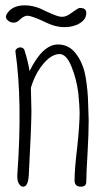

<svg xmlns="http://www.w3.org/2000/svg" viewBox="-20 -698 383 721"><path d="M83 -639Q96 -639 137 -621Q171 -604 190 -600Q205 -596 222 -596Q256 -596 280 -611Q304 -626 304 -649Q304 -668 282 -668Q276 -668 275 -667Q272 -666 249 -650Q230 -635 215 -635Q206 -635 203 -636Q184 -640 131 -666Q101 -678 73 -678Q24 -678 4 -643Q4 -641 3 -638L2 -636Q2 -627 11 -620Q20 -613 31 -613Q43 -613 52 -622Q69 -639 83 -639ZM302 -406Q293 -461 264 -498Q238 -531 198 -531Q140 -531 91 -431Q85 -468 73 -506Q70 -520 56 -520Q49 -520 43 -515Q37 -510 38 -504Q65 -317 45 -42V-34Q45 -18 51.5 -7.5Q58 3 67 3Q85 3 88 -38Q98 -227 98 -281Q98 -299 97 -324Q96 -349 96 -368Q111 -420 142 -457.5Q173 -495 204 -495Q229 -495 248 -449Q267 -403 274 -349Q279 -297 279 -275Q279 -230 270 -145Q260 -62 260 -20Q260 3 284 3Q304 3 304 -16Q304 -43 309 -128Q313 -196 313 -246Q313 -253 311 -309Q310 -357 302 -406Z"/></svg>

Font: Neythal
Style: Regular
Weight: 400
Designer: Tharique Azeez
Foundry: Tharique Azeez
Version: Version 0.44